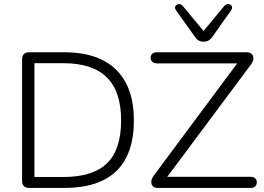

<svg xmlns="http://www.w3.org/2000/svg" viewBox="-20 -928 1304 948"><path d="M89 -35V-635Q89 -652 98 -661Q107 -670 124 -670H297Q465 -670 553 -584Q641 -498 641 -334Q641 -166 554 -83Q467 0 297 0H124Q107 0 98 -9Q89 -18 89 -35ZM578 -334Q578 -476 507.5 -546Q437 -616 292 -616H150V-54H292Q438 -54 508 -121.5Q578 -189 578 -334ZM727 -29Q727 -45 740 -62L1151 -615H756Q741 -615 732.5 -622.5Q724 -630 724 -643Q724 -656 732.5 -663Q741 -670 756 -670H1198Q1213 -670 1222 -662Q1231 -654 1231 -641Q1231 -625 1218 -608L806 -55H1216Q1231 -55 1239.5 -48Q1248 -41 1248 -28Q1248 -15 1239.5 -7.5Q1231 0 1216 0H759Q744 0 735.5 -8Q727 -16 727 -29ZM944 -744 849 -877Q844 -885 844 -890Q844 -897 850 -902.5Q856 -908 864 -908Q874 -908 883 -898L985 -775L1087 -898Q1096 -908 1107 -908Q1115 -908 1120.5 -903Q1126 -898 1126 -891Q1126 -885 1121 -877L1027 -744Q1011 -722 985 -722Q959 -722 944 -744Z"/></svg>

Font: SN Pro Light
Style: Regular
Weight: 300
Designer: Tobias Whetton
Foundry: Supernotes
Version: Version 1.002